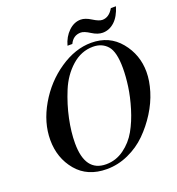

<svg xmlns="http://www.w3.org/2000/svg" viewBox="-162 -1055 1105 1197"><g transform="rotate(-20 390.5 -456.5)"><path d="M343 11Q215 11 143.5 -74.5Q72 -160 72 -280Q72 -395 137.5 -508Q203 -621 307.5 -692Q412 -763 518 -763Q638 -763 709.5 -676Q781 -589 781 -475Q781 -416 760.5 -349Q740 -282 700 -218.5Q660 -155 608 -103.5Q556 -52 486.5 -20.5Q417 11 343 11ZM520 -736Q442 -736 379 -680Q316 -624 281 -539Q246 -454 228 -368Q210 -282 210 -208Q210 -19 349 -19Q414 -19 468 -58Q522 -97 555 -155.5Q588 -214 610.5 -288Q633 -362 642 -427Q651 -492 651 -547Q651 -655 615.5 -695.5Q580 -736 520 -736ZM708 -924H742Q723 -861 688 -829Q653 -797 609 -797Q576 -797 538.5 -821Q501 -845 479 -845Q429 -845 406 -796H374Q389 -851 425.5 -886Q462 -921 506 -921Q536 -921 574 -897Q612 -873 634 -873Q679 -873 708 -924Z"/></g></svg>

Font: Libre Bodoni
Style: Italic
Weight: 400
Italic angle: -13°
Designer: Pablo Impallari, Rodrigo Fuenzalida
Foundry: Pablo Impallari, Rodrigo Fuenzalida
Version: Version 1.001